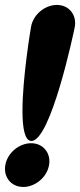

<svg xmlns="http://www.w3.org/2000/svg" viewBox="-57 -703 321 770"><path d="M-35.7 -40.9C-36.6 -35.8 -37 -30.8 -37 -25.9C-37 13.7 -8.7 46.8 36.6 46.8C82.4 46.8 130.8 9.9 139.7 -40.9C140.6 -46 141.1 -51 141.1 -55.9C141.1 -95.5 112.7 -128.6 67.5 -128.6C21.6 -128.6 -26.7 -91.8 -35.7 -40.9ZM67.5 -595.5C66.2 -588.2 33.1 -392.3 33.1 -259.2C33.1 -190 42 -137.7 69.1 -137.7C146.9 -137.7 239.6 -576.4 243 -595.5C243.9 -600.5 244.3 -605.5 244.3 -610.4C244.3 -650.1 216 -683.2 170.7 -683.2C124.8 -683.2 76.5 -646.3 67.5 -595.5Z"/></svg>

Font: TudorRose
Style: BoldOblique
Weight: 500
Version: Version 001.000